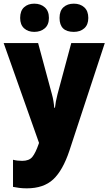

<svg xmlns="http://www.w3.org/2000/svg" viewBox="-20 -788 593 1048"><path d="M383 -614Q418 -614 440 -633.5Q462 -653 462 -690Q462 -728 440 -748Q418 -768 383 -768Q348 -768 326.5 -748.5Q305 -729 305 -690Q305 -614 383 -614ZM167 -614Q202 -614 224.5 -633.5Q247 -653 247 -690Q247 -728 224.5 -748Q202 -768 167 -768Q133 -768 111.5 -748.5Q90 -729 90 -690Q90 -653 111.5 -633.5Q133 -614 167 -614ZM193 -8 191 -2Q174 47 156.5 68.5Q139 90 101 90Q74 90 51 84V232Q66 235 84.5 237.5Q103 240 126 240Q218 240 270.5 191Q323 142 359 34L552 -553H369L294 -274Q283 -231 280 -200H276Q275 -216 271.5 -237Q268 -258 263 -275L188 -553H0Z"/></svg>

Font: Noto Sans UI SemiCondensed Black
Style: Regular
Weight: 900
Width: 4
Designer: Monotype Design Team
Foundry: Monotype Imaging Inc.
Version: 1.001